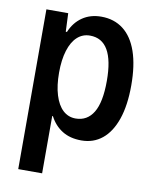

<svg xmlns="http://www.w3.org/2000/svg" viewBox="-88 -659 742 928"><g transform="rotate(10 283.0 -195.5)"><path d="M65.9 -582H172.9L176.8 -491.7H182.6Q202.6 -540 241.7 -566.7Q280.8 -593.3 334 -593.3Q397 -593.3 441.9 -558.8Q486.8 -524.4 510.3 -456.8Q533.7 -389.2 533.7 -291Q533.7 -193.4 510.3 -125.2Q486.8 -57.1 443.8 -22.2Q400.9 12.7 341.8 12.7Q286.1 12.7 247.6 -11.5Q209 -35.6 186.5 -79.1H183.1V202.1H65.9ZM413.6 -292Q413.6 -493.7 295.9 -493.7Q259.8 -493.7 233.6 -469.7Q207.5 -445.8 193.4 -400.4Q179.2 -355 179.2 -292Q179.2 -228 193.4 -181.9Q207.5 -135.7 233.6 -111.3Q259.8 -86.9 295.9 -86.9Q353 -86.9 383.3 -137Q413.6 -187 413.6 -292Z"/></g></svg>

Font: Decalotype Medium
Style: Regular
Weight: 500
Designer: Alfredo Marco Pradil
Foundry: Alfredo Marco Pradil
Version: Version 1.0